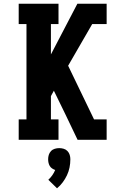

<svg xmlns="http://www.w3.org/2000/svg" viewBox="-20 -755 640 1037"><path d="M81 0V-110H123V-625H81V-735H296V-625H255V-461L398 -735H556V-625H478L348 -400L488 -110H556V0H399L332 -140L271 -265L255 -236V-110H296V0ZM288 262 241 216Q253 205 262.5 191.5Q272 178 278 163Q269 160 261 154.5Q253 149 248.5 141Q244 133 242 124Q240 115 240 105Q240 93 243.5 81.5Q247 70 255.5 61Q264 52 276 48.5Q288 45 300 45Q312 45 324 48.5Q336 52 344.5 61Q353 70 356.5 81.5Q360 93 360 105Q360 128 355.5 150Q351 172 341.5 192Q332 212 318.5 230Q305 248 288 262Z"/></svg>

Font: Iosevka Slab XBdEx
Style: Regular
Weight: 800
Width: 7
Monospace: yes
Designer: Belleve Invis
Foundry: Belleve Invis
Version: Version 11.1.0; ttfautohint (v1.8.3)